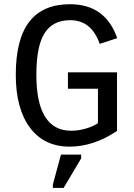

<svg xmlns="http://www.w3.org/2000/svg" viewBox="-20 -689 640 915"><path d="M537.6 -64.9Q425.8 9.8 312 9.8Q189.9 9.8 122.6 -80.8Q55.2 -171.4 55.2 -332.5Q55.2 -502 119.6 -585.4Q184.1 -668.9 313.5 -668.9Q482.4 -668.9 538.6 -507.3L455.1 -480Q416 -592.8 314.5 -592.8Q231.9 -592.8 192.6 -531.2Q153.3 -469.7 153.3 -332.5Q153.3 -65.9 319.8 -65.9Q353 -65.9 388.7 -76.2Q424.3 -86.4 446.8 -102.1V-266.1H303.7V-344.2H537.6ZM231.9 206.5V190.4L270.5 47.9H366.7V65.9L283.2 206.5Z"/></svg>

Font: Cousine
Style: Regular
Weight: 400
Monospace: yes
Designer: Steve Matteson
Foundry: Ascender Corporation
Version: Version 1.20